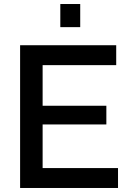

<svg xmlns="http://www.w3.org/2000/svg" viewBox="-20 -935 643 955"><path d="M280 -800V-915H379V-800ZM567 -99V0H80V-710H558V-611H192V-409H509V-316H192V-99Z"/></svg>

Font: Raleway-v4020 SemiBold
Style: Regular
Weight: 600
Designer: Matt McInerney, Pablo Impallari, Rodrigo Fuenzalida
Foundry: Matt McInerney, Pablo Impallari, Rodrigo Fuenzalida
Version: Version 4.020;PS 004.020;hotconv 1.0.88;makeotf.lib2.5.64775